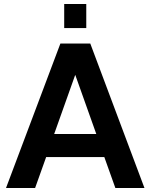

<svg xmlns="http://www.w3.org/2000/svg" viewBox="-20 -937 750 957"><path d="M355 -564 460 -269H250ZM555 0H700L430 -720H281L10 0H155L210 -154H500ZM410 -797V-917H300V-797Z"/></svg>

Font: Perun
Style: Bold
Weight: 700
Foundry: Copyright (c) Stefan Peev, Context Ltd, 2016
Version: Version 1.089